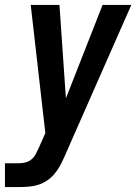

<svg xmlns="http://www.w3.org/2000/svg" viewBox="-47 -540 567 775"><path d="M-27 215V119H30Q43 119 56.5 115.5Q70 112 80.5 103Q91 94 97.5 81.5Q104 69 110 56L136 -3L77 -520H193L219 -143L367 -520H483L212 95Q204 113 194.5 130.5Q185 148 171.5 163.5Q158 179 141 190Q124 201 105.5 206.5Q87 212 68 213.5Q49 215 30 215Z"/></svg>

Font: Iosevka SS04 Oblique
Style: Bold
Weight: 700
Italic angle: -9°
Monospace: yes
Designer: Belleve Invis
Foundry: Belleve Invis
Version: Version 19.0.0; ttfautohint (v1.8.4)